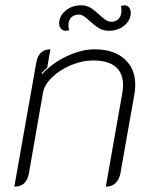

<svg xmlns="http://www.w3.org/2000/svg" viewBox="-20 -695 582 724"><path d="M117 -460Q126 -509 170 -509L158 -440L137 -420L138 -415Q177 -457 232 -483Q287 -509 337 -509Q408 -509 449 -473Q490 -437 490 -375Q490 -359 487 -341L434 -41Q429 -17 415 -4Q401 9 379 9L441 -343Q444 -360 444 -374Q444 -420 415.5 -443.5Q387 -467 331 -467Q290 -467 248 -449.5Q206 -432 176.5 -403.5Q147 -375 142 -345L89 -41Q80 9 34 9ZM203 -606Q203 -634 227 -654.5Q251 -675 285 -675Q306 -675 321 -666Q336 -657 355 -639Q369 -626 379 -619.5Q389 -613 400 -613Q418 -613 428 -624.5Q438 -636 438 -656Q438 -664 436 -672Q444 -675 450 -675Q460 -675 466.5 -667Q473 -659 473 -647Q473 -619 449 -599Q425 -579 392 -579Q370 -579 354.5 -588Q339 -597 319 -615Q305 -628 296 -634Q287 -640 276 -640Q260 -640 249 -629.5Q238 -619 238 -600Q238 -590 241 -581Q235 -579 227 -579Q217 -579 210 -587Q203 -595 203 -606Z"/></svg>

Font: K2D Thin
Style: Italic
Weight: 100
Italic angle: -10°
Designer: Katatrad Aksorn Co.,Ltd.
Foundry: Cadson Demak Co.,Ltd.
Version: Version 1.000; ttfautohint (v1.6)